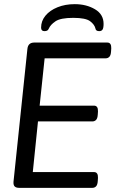

<svg xmlns="http://www.w3.org/2000/svg" viewBox="-20 -905 586 925"><path d="M340 -885Q396 -885 437.5 -860.5Q479 -836 479 -790Q479 -770 474 -762.5Q469 -755 458 -755Q442 -755 440 -767Q436 -786 414.5 -802.5Q393 -819 333 -819Q272 -819 247.5 -802.5Q223 -786 215 -767Q212 -760 207 -757.5Q202 -755 194 -755Q178 -755 178 -772Q178 -804 199 -829.5Q220 -855 257 -870Q294 -885 340 -885ZM72 0Q58 0 51 -6.5Q44 -13 45 -29L112 -669Q115 -700 145 -700H497Q517 -700 516 -672L515 -657Q514 -639 507 -631.5Q500 -624 489 -624H195L171 -396H433Q453 -396 452 -368L451 -353Q450 -335 443 -327.5Q436 -320 425 -320H163L138 -76H433Q453 -76 452 -48L451 -33Q450 -15 443 -7.5Q436 0 425 0Z"/></svg>

Font: Asap
Style: Italic
Weight: 400
Italic angle: -6°
Designer: Pablo Cosgaya
Foundry: Omnibus-Type
Version: Version 3.001; ttfautohint (v1.8.3)